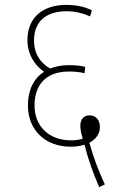

<svg xmlns="http://www.w3.org/2000/svg" viewBox="-20 -652 484 784"><path d="M385 112 408 101C381 43 360 -14 345 -69C372 -84 388 -106 388 -133C388 -159 374 -181 346 -181C322 -181 308 -165 308 -139C308 -122 312 -105 318 -86C304 -81 288 -79 269 -79C180 -79 121 -137 121 -221C121 -304 166 -360 262 -360C283 -360 306 -358 325 -353L328 -379C309 -384 286 -386 261 -386C232 -386 207 -381 185 -372C145 -395 119 -431 119 -488C119 -566 171 -606 251 -606C289 -606 317 -598 348 -585L355 -610C325 -625 290 -632 250 -632C160 -632 92 -585 92 -488C92 -429 123 -384 160 -359C118 -332 94 -285 94 -222C94 -120 165 -53 269 -53C290 -53 309 -56 325 -61C339 -5 360 55 385 112Z"/></svg>

Font: Noto Sans Devanagari Condensed Thin
Style: Regular
Weight: 100
Width: 3
Designer: Jelle Bosma - Monotype Design Team
Foundry: Monotype Imaging Inc.
Version: Version 2.004